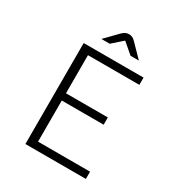

<svg xmlns="http://www.w3.org/2000/svg" viewBox="-195 -971 1023 1100"><g transform="rotate(30 316.0 -421.0)"><path d="M137 0V-668H533V-620H193V-368H470V-320H193V-48H537V0ZM213 -739 293 -821Q304 -832 314.5 -837Q325 -842 338 -842Q350 -842 360.5 -837Q371 -832 381 -821L461 -739H406L336 -799L268 -739Z"/></g></svg>

Font: Atkinson Hyperlegible Mono ExtraLight
Style: Regular
Weight: 200
Monospace: yes
Designer: Elliott Scott, Megan Eiswerth, Linus Boman, Theodore Petrosky, Letters from Sweden
Foundry: Applied Design Works, Letters from Sweden
Version: Version 2.001